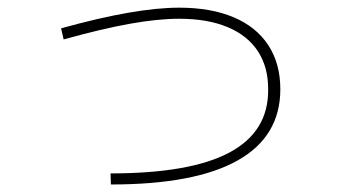

<svg xmlns="http://www.w3.org/2000/svg" viewBox="-20 -532 904 508"><path d="M689.5 -294.9Q689.9 -354 662.6 -396Q635.3 -438 582.3 -460.2Q529.3 -482.4 454.1 -482.4Q397.9 -482.4 324.2 -469.2Q250.5 -456.1 148.4 -427.7L141.6 -457Q337.9 -511.7 454.1 -511.7Q538.1 -511.7 598.1 -486.3Q658.2 -460.9 689.9 -412.4Q721.7 -363.8 721.7 -295.9Q721.7 -170.9 608.6 -107.4Q495.6 -43.9 273.4 -43.9L272.5 -73.2Q483.4 -73.2 586.9 -128.4Q690.4 -183.6 689.5 -294.9Z"/></svg>

Font: Pretendard GOV Thin
Style: Regular
Weight: 100
Designer: Base glyphs from Inter by Rasmus Andersson; Hangeul glyphs from Noto Sans CJK(Source Han Sans) by Jang Soo-young and Kan
Foundry: Kil Hyung-jin
Version: Version 1.309